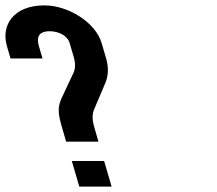

<svg xmlns="http://www.w3.org/2000/svg" viewBox="-253 -693 806 713"><path d="M-19.8 -338C-39.6 -298.4 -39.4 -276.5 -22.8 -220L-7.4 -167H112.6L97.2 -220C89.7 -245.3 89 -266.3 95 -283L138.6 -386C149.8 -413.3 150.6 -443.3 141.1 -476L124.4 -533C101.9 -610 0 -673 -87.8 -673C-205.1 -673 -249.4 -597.3 -227.4 -522L-213.9 -476H-95.2L-108.6 -522C-117.1 -551.1 -112.9 -577 -68.5 -577C-36 -577 -2.6 -561.3 5.7 -533L20.9 -481C27.9 -457 27.1 -436.7 18.7 -420ZM41.5 0H161.5L133.7 -95H13.7Z"/></svg>

Font: Din Kursivschrift
Style: BreitLeft
Weight: 400
Version: Version 1.089